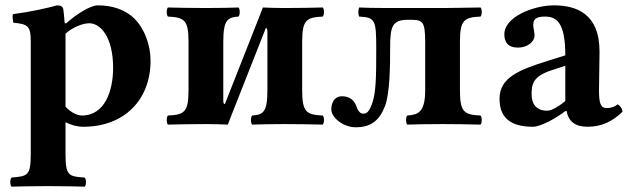

<svg xmlns="http://www.w3.org/2000/svg" viewBox="-20 -464 2350 718"><path d="M95 -309V110C95 193 84 195 23 200C17 206 17 228 23 234C65 233 107 232 160 232C213 232 254 233 297 234C303 228 303 206 297 200C236 196 225 193 225 110V-7C247 4 268 10 292 10C444 10 543 -90 543 -237C543 -293 522 -355 483 -394C448 -429 398 -444 346 -444C317 -444 263 -409 228 -377H222C220 -405 217 -427 217 -427C216 -439 208 -444 194 -444C157 -434 97 -420 28 -411C26 -405 28 -385 30 -379C85 -374 95 -366 95 -309ZM225 -65V-321C225 -327 225 -332 225 -338C254 -364 291 -377 314 -377C355 -377 403 -327 403 -210C403 -126 373 -32 286 -32C275 -32 250 -38 225 -65Z M821 -75C818 -75 815 -77 815 -87V-307C815 -390 831 -399 872 -402C878 -408 878 -430 872 -436C849 -435 798 -434 750 -434C695 -434 650 -435 608 -436C602 -430 602 -408 608 -402C669 -399 685 -390 685 -307V-127C685 -44 669 -35 608 -32C602 -26 602 -4 608 2C651 1 695 0 750 0C782 0 810 1 832 2C835 -6 837 -11 840 -19L974 -359C977 -359 980 -357 980 -347V-127C980 -44 964 -35 923 -32C917 -26 917 -4 923 2C946 1 997 0 1045 0C1100 0 1145 1 1187 2C1193 -4 1193 -26 1187 -32C1126 -35 1110 -44 1110 -127V-307C1110 -390 1126 -399 1187 -402C1193 -408 1193 -430 1187 -436C1144 -435 1100 -434 1045 -434C1013 -434 985 -435 963 -436C960 -428 958 -423 955 -415Z M1635 -434H1426C1377 -434 1344 -435 1323 -436C1319 -425 1319 -411 1323 -402C1384 -399 1387 -389 1387 -279C1387 -174 1386 -119 1372 -78C1359 -42 1350 -39 1337 -39C1329 -39 1319 -47 1313 -66C1304 -92 1284 -104 1259 -104C1230 -104 1219 -79 1219 -55C1219 -24 1264 12 1310 12C1367 12 1399 -13 1420 -68C1438 -116 1439 -218 1439 -286C1439 -364 1446 -390 1506 -390C1559 -390 1570 -390 1570 -307V-127C1570 -44 1544 -35 1503 -32C1497 -26 1497 -4 1503 2C1526 1 1584 0 1635 0C1690 0 1735 1 1777 2C1783 -4 1783 -26 1777 -32C1716 -35 1700 -44 1700 -127V-307C1700 -390 1716 -399 1777 -402C1783 -408 1783 -430 1777 -436C1734 -435 1635 -434 1635 -434Z M2099 -49C2106 -8 2133 10 2177 10C2232 10 2271 -11 2308 -46C2306 -58 2302 -66 2290 -74C2277 -64 2267 -60 2248 -60C2226 -60 2220 -78 2220 -127L2222 -271C2222 -415 2133 -444 2051 -444C1978 -444 1866 -402 1866 -336C1866 -308 1878 -286 1917 -286C1953 -286 1979 -308 1979 -332C1979 -337 1978 -343 1977 -349C1975 -359 1973 -369 1975 -379C1976 -390 1984 -402 2017 -402C2059 -402 2094 -384 2094 -257L2027 -236C1922 -203 1848 -174 1848 -95C1848 -26 1886 10 1973 10C2002 10 2060 -22 2093 -48ZM2094 -218V-86C2069 -66 2044 -50 2026 -50C1983 -50 1968 -79 1968 -110C1968 -147 1971 -178 2042 -201Z"/></svg>

Font: Libertinus Serif
Style: Bold
Weight: 700
Designer: Philipp H. Poll, Khaled Hosny
Foundry: Caleb Maclennan
Version: Version 7.050;RELEASE